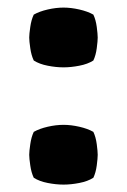

<svg xmlns="http://www.w3.org/2000/svg" viewBox="-20 -476 334 506"><path d="M57 -68Q57 -77 59.8 -96Q62.5 -115 69 -128.5Q84 -137 105.8 -142Q127.5 -147 147.5 -147Q167 -147 189 -142Q211 -137 226 -128.5Q232.5 -115 235 -96Q237.5 -77 237.5 -68Q237.5 -59 235 -40Q232.5 -21 226 -7.5Q211 2 189 6.2Q167 10.5 147.5 10.5Q127.5 10.5 105.8 6.2Q84 2 69 -7.5Q62.5 -21 59.8 -40Q57 -59 57 -68ZM57 -377Q57 -386 59.8 -405Q62.5 -424 69 -437.5Q84 -446 105.8 -451Q127.5 -456 147.5 -456Q167 -456 189 -451Q211 -446 226 -437.5Q232.5 -424 235 -405Q237.5 -386 237.5 -377Q237.5 -368 235 -349Q232.5 -330 226 -316.5Q211 -307 189 -302.8Q167 -298.5 147.5 -298.5Q127.5 -298.5 105.8 -302.8Q84 -307 69 -316.5Q62.5 -330 59.8 -349Q57 -368 57 -377Z"/></svg>

Font: Signika
Style: Bold
Weight: 700
Designer: Anna Giedry
Foundry: Anna Giedry
Version: Version 2.001